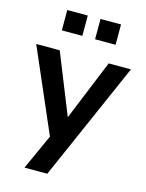

<svg xmlns="http://www.w3.org/2000/svg" viewBox="-135 -791 798 1049"><g transform="rotate(15 264.0 -266.0)"><path d="M109 180 211 -45V7L-4 -489H129L281 -110H251L406 -489H532L238 180ZM300 -597V-712H416V-597ZM112 -597V-712H228V-597Z"/></g></svg>

Font: Nunito Sans 12pt ExtraLight
Style: Regular
Weight: 200
Designer: Vernon Adams
Foundry: Vernon Adams
Version: Version 3.101;gftools[0.9.27]